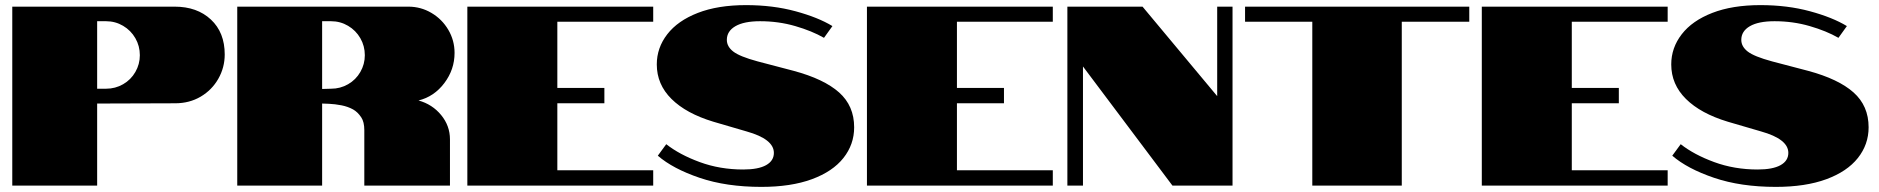

<svg xmlns="http://www.w3.org/2000/svg" viewBox="-20 -726 7351 751"><path d="M28 -700H663Q751 -700 805 -649.5Q859 -599 859 -513Q859 -462 834 -418Q809 -374 765 -348Q721 -322 665 -322L360 -321V0H28ZM395 -379Q431 -379 461.5 -396.5Q492 -414 509.5 -444.5Q527 -475 527 -510Q527 -546 509.5 -576.5Q492 -607 461.5 -625Q431 -643 395 -643H360V-379Z M908 -700H1577Q1626 -700 1667.5 -675.5Q1709 -651 1733.5 -609.5Q1758 -568 1758 -519Q1758 -454 1718 -401Q1678 -348 1617 -333Q1671 -318 1705.5 -276Q1740 -234 1740 -181V0H1405V-217Q1405 -249 1393 -267Q1379 -288 1361 -298Q1341 -309 1316 -314Q1290 -319 1267 -320L1240 -321V0H908ZM1275 -379Q1311 -379 1341.5 -396.5Q1372 -414 1389.5 -444.5Q1407 -475 1407 -510Q1407 -546 1389.5 -576.5Q1372 -607 1341.5 -625Q1311 -643 1275 -643H1240V-378Z M1808 -700H2535V-641H2160V-382H2344V-322H2160V-60H2535V0H1808Z M3321 -228Q3321 -161 3279 -108Q3237 -55 3155.5 -25Q3074 5 2958 5Q2821 5 2716.5 -30.5Q2612 -66 2553 -117L2586 -162Q2638 -121 2717 -92Q2796 -63 2887 -63Q2946 -63 2976.5 -80Q3007 -97 3007 -128Q3007 -182 2900 -212L2770 -250Q2664 -282 2606.5 -339Q2549 -396 2549 -474Q2549 -539 2590 -592Q2631 -645 2709.5 -675.5Q2788 -706 2898 -706Q3003 -706 3091.5 -682Q3180 -658 3236 -624L3203 -578Q3156 -605 3090.5 -624Q3025 -643 2953 -643Q2890 -643 2856.5 -623.5Q2823 -604 2823 -570Q2823 -544 2848 -524.5Q2873 -505 2943 -486L3084 -449Q3203 -417 3262 -364.5Q3321 -312 3321 -228Z M3371 -700H4098V-641H3723V-382H3907V-322H3723V-60H4098V0H3371Z M4155 -700H4449L4741 -350V-700H4801V0H4566L4216 -466V0H4155Z M5113 -641H4850V-700H5727V-641H5463V0H5113Z M5776 -700H6503V-641H6128V-382H6312V-322H6128V-60H6503V0H5776Z M7289 -228Q7289 -161 7247 -108Q7205 -55 7123.5 -25Q7042 5 6926 5Q6789 5 6684.5 -30.5Q6580 -66 6521 -117L6554 -162Q6606 -121 6685 -92Q6764 -63 6855 -63Q6914 -63 6944.5 -80Q6975 -97 6975 -128Q6975 -182 6868 -212L6738 -250Q6632 -282 6574.5 -339Q6517 -396 6517 -474Q6517 -539 6558 -592Q6599 -645 6677.5 -675.5Q6756 -706 6866 -706Q6971 -706 7059.5 -682Q7148 -658 7204 -624L7171 -578Q7124 -605 7058.5 -624Q6993 -643 6921 -643Q6858 -643 6824.5 -623.5Q6791 -604 6791 -570Q6791 -544 6816 -524.5Q6841 -505 6911 -486L7052 -449Q7171 -417 7230 -364.5Q7289 -312 7289 -228Z"/></svg>

Font: Notable
Style: Regular
Weight: 400
Designer: Multiple Designers
Foundry: Google, Inc.
Version: Version 1.100